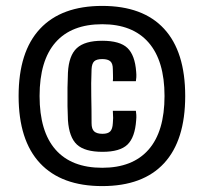

<svg xmlns="http://www.w3.org/2000/svg" viewBox="-20 -625 691 650"><path d="M326 5Q188 5 115.5 -72.5Q43 -150 43 -300Q43 -450 115.5 -527.5Q188 -605 326 -605Q464 -605 535.5 -527.5Q607 -450 607 -300Q607 -150 535.5 -72.5Q464 5 326 5ZM326 -57Q429 -57 483 -118.5Q537 -180 537 -300Q537 -419 483 -481Q429 -543 326 -543Q222 -543 168 -481.5Q114 -420 114 -300Q114 -180 168 -118.5Q222 -57 326 -57ZM210 -218Q209 -235 208.5 -266Q208 -297 208.5 -328Q209 -359 210 -379Q213 -437 240 -462Q267 -487 326 -487Q386 -487 411.5 -462.5Q437 -438 441 -382Q442 -372 441.5 -363.5Q441 -355 440 -350H362Q363 -358 362.5 -370.5Q362 -383 362 -391Q362 -410 353.5 -417.5Q345 -425 326 -425Q307 -425 299 -417.5Q291 -410 290 -391Q288 -341 289 -299Q290 -257 290 -208Q290 -188 299 -180Q308 -172 327 -172Q345 -172 353 -180Q361 -188 362 -208Q363 -217 363 -225.5Q363 -234 362 -250H440Q441 -244 441.5 -236Q442 -228 441 -218Q437 -160 411.5 -135.5Q386 -111 327 -111Q267 -111 240.5 -135.5Q214 -160 210 -218Z"/></svg>

Font: Big Shoulders Display ExtraBold
Style: Regular
Weight: 800
Designer: Patric King
Foundry: XO Type Co
Version: Version 1.000; ttfautohint (v1.8.2)